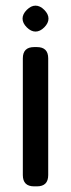

<svg xmlns="http://www.w3.org/2000/svg" viewBox="-20 -652 252 681"><path d="M106 -632Q122 -632 137 -617Q152 -602 152 -586Q152 -570 137 -555Q122 -540 106 -540Q90 -540 75 -555Q60 -570 60 -586Q60 -602 75 -617Q90 -632 106 -632ZM101 -485H111Q151 -485 151 -445V-31Q151 9 111 9H101Q61 9 61 -31V-445Q61 -485 101 -485Z"/></svg>

Font: ZCOOL QingKe HuangYou
Style: Regular
Weight: 400
Version: Version 1.000